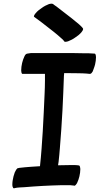

<svg xmlns="http://www.w3.org/2000/svg" viewBox="-20 -1019 581 1042"><path d="M496 -669C499 -682 501 -696 501 -709C501 -713 500 -727 494 -728C473 -730 452 -730 431 -730C398 -731 364 -731 331 -731H148L128 -728C120 -727 116 -720 113 -714C107 -702 103 -689 100 -677C97 -664 95 -650 95 -637C95 -634 96 -618 102 -618H224V-582C224 -558 223 -533 222 -509C219 -441 216 -373 212 -306C208 -243 204 -180 197 -117L150 -114C128 -112 106 -111 85 -108C81 -107 78 -106 75 -106C73 -104 72 -102 70 -101C66 -95 63 -89 60 -83C55 -69 51 -55 49 -41C48 -34 47 -27 47 -20C47 -16 47 -11 48 -7L51 0C52 2 54 3 56 3C57 3 58 3 59 2C76 -2 94 -2 111 -3C145 -6 178 -8 211 -10C246 -12 280 -13 314 -14H347C358 -14 368 -14 379 -12C381 -12 382 -12 383 -11C390 -11 395 -21 398 -25C404 -37 408 -50 411 -62C414 -75 416 -89 416 -102C415 -107 415 -119 409 -121C402 -123 395 -122 389 -123H353C333 -123 314 -122 295 -122L298 -141C301 -166 303 -191 305 -216C311 -284 315 -352 319 -420C322 -483 325 -546 327 -609C328 -613 328 -618 328 -622C361 -622 395 -622 428 -621C441 -620 455 -620 468 -618C475 -618 480 -626 483 -631C483 -632 493 -656 496 -669ZM166 -927C188 -912 209 -895 231 -878C258 -857 286 -836 312 -812C318 -807 324 -802 328 -795C329 -793 332 -792 335 -792C340 -792 347 -794 350 -795C363 -800 377 -807 389 -816C401 -824 413 -833 422 -844C424 -847 431 -855 431 -861C431 -862 431 -864 430 -865C425 -873 416 -880 409 -887C396 -898 383 -909 370 -919C342 -941 314 -963 286 -984C280 -988 274 -992 268 -997C265 -999 262 -999 259 -999C255 -999 251 -998 246 -997C233 -992 219 -985 207 -976C195 -968 183 -959 174 -948C172 -946 164 -936 164 -930C164 -929 165 -928 166 -927Z"/></svg>

Font: Petaluma Script
Style: Regular
Weight: 400
Designer: Daniel Spreadbury
Foundry: Steinberg Media Technologies GmbH
Version: Version 1.10